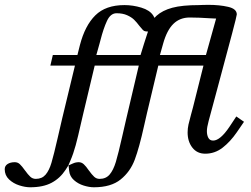

<svg xmlns="http://www.w3.org/2000/svg" viewBox="-103 -626 1035 793"><path d="M197.8 49.3 180.2 57.1 182.6 79.6Q185.1 102.5 202.4 117.9Q219.7 133.3 242.7 140.4Q265.6 147.5 284.7 147.5Q355.5 147.5 395.3 115.2Q435.1 83 453.6 33.4Q472.2 -16.1 492.2 -106.9L503.9 -158.2L550.8 -355H737.3L693.8 -181.6L686 -152.8Q679.2 -128.4 675.5 -111.8Q671.9 -95.2 671.9 -79.1Q671.9 -41.5 691.4 -16.4Q710.9 8.8 744.6 8.8Q784.2 8.8 816.2 -15.9Q848.1 -40.5 875 -79.6L904.8 -123L873 -145L845.2 -103Q806.6 -45.4 777.3 -45.4Q763.7 -45.4 757.6 -56.6Q751.5 -67.9 751.5 -84.5Q751.5 -99.6 758.8 -126.5L794.4 -258.8Q835.9 -413.1 855.5 -487.1Q875 -561 875 -566.4Q875 -589.4 839.4 -597.7Q803.7 -606 756.8 -606Q742.2 -606 732.4 -605.5Q722.7 -605 719.7 -605Q649.4 -605 608.6 -594Q567.9 -583 543 -560.5L535.2 -552.2L529.8 -562Q515.6 -584 480.7 -594.5Q445.8 -605 411.1 -605Q333.5 -605 290.8 -562.7Q248 -520.5 227.1 -439.9L216.8 -398.9H115.2L105 -355H206.5L154.3 -138.7Q143.6 -93.3 135.3 -56.6Q119.1 14.2 109.6 46.1Q100.1 78.1 85.2 95.5Q70.3 112.8 44.9 112.8Q31.7 112.8 22.2 104Q12.7 95.2 0 77.6Q-12.2 60.5 -21 52.2Q-29.8 43.9 -42 43.9Q-60.1 43.9 -71.8 51.5Q-83.5 59.1 -83.5 72.8Q-83.5 98.1 -65.7 115Q-47.9 131.8 -23.4 139.6Q1 147.5 21.5 147.5Q75.2 147.5 110.1 128.9Q145 110.4 168 75.2L179.2 57.6L187.5 38.1Q200.2 8.8 209.7 -26.4Q219.2 -61.5 231.4 -116.2L241.2 -158.2L288.1 -355H470.2L418 -133.3L402.3 -64.9Q385.7 8.8 375.5 42.7Q365.2 76.7 349.9 94.7Q334.5 112.8 308.6 112.8H308.1Q295.4 112.8 285.9 104Q276.4 95.2 263.7 77.6Q252.4 61 243.2 52.5Q233.9 43.9 222.2 43.9Q209.5 43.9 197.8 49.3ZM508.3 -495.6 504.9 -485.8Q494.6 -454.6 491.2 -443.4L477.5 -398.9H294.9L308.1 -445.8L312 -460.4Q324.2 -508.3 338.9 -539.8Q353.5 -571.3 378.4 -571.3Q403.8 -571.3 421.9 -563.2Q439.9 -555.2 450.7 -544.7Q461.4 -534.2 473.1 -518.6Q482.4 -506.8 487.3 -502Q492.2 -497.1 498 -496.6ZM747.6 -398.9H557.6L570.8 -445.8Q586.4 -501.5 613.3 -527.6Q640.1 -553.7 680.7 -553.7Q716.8 -553.7 768.1 -550.3Q774.9 -550.3 789.6 -549.3Z"/></svg>

Font: Radley
Style: Italic
Weight: 400
Italic angle: -12°
Designer: Vernon Adams
Foundry: Vernon Adams
Version: Version 1.003; ttfautohint (v1.6)